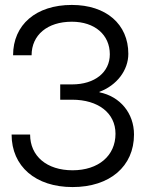

<svg xmlns="http://www.w3.org/2000/svg" viewBox="-20 -745 589 778"><path d="M448 -203C448 -114 379 -55 274 -55C170 -55 102 -112 102 -200H27C27 -71 124 13 274 13C425 13 523 -71 523 -200C523 -286 467 -354 383 -371V-373C453 -399 500 -460 500 -527C500 -647 410 -725 271 -725C126 -725 33 -645 33 -521H108C108 -603 172 -657 271 -657C364 -657 425 -604 425 -525C425 -452 364 -403 272 -403H224V-341H272C378 -341 448 -287 448 -203Z"/></svg>

Font: Non Bureau Light
Style: Regular
Weight: 300
Designer: Jona Saucedo
Foundry: Non Foundry
Version: Version 1.000;FEAKit 1.0